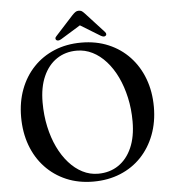

<svg xmlns="http://www.w3.org/2000/svg" viewBox="-59 -938 905 1008"><g transform="rotate(-5 393.0 -434.0)"><path d="M391.5 -715.5Q470.5 -715.5 534.8 -688.2Q599 -661 645.5 -611.5Q692 -562 717.2 -494.5Q742.5 -427 742.5 -346Q742.5 -266.5 717.2 -200Q692 -133.5 645.8 -84.8Q599.5 -36 535 -9.5Q470.5 17 392.5 17Q314.5 17 250.5 -10.2Q186.5 -37.5 140 -87Q93.5 -136.5 68.5 -204.2Q43.5 -272 43.5 -353.5Q43.5 -433 68.5 -499.2Q93.5 -565.5 139.8 -614Q186 -662.5 250 -689Q314 -715.5 391.5 -715.5ZM624.5 -280Q624.5 -346.5 611.2 -406Q598 -465.5 574.5 -514.8Q551 -564 518.5 -600.2Q486 -636.5 447 -656Q408 -675.5 364.5 -675.5Q304.5 -675.5 259 -645Q213.5 -614.5 188 -557.2Q162.5 -500 162.5 -419.5Q162.5 -352.5 175.5 -292.5Q188.5 -232.5 212 -183.2Q235.5 -134 267.8 -97.8Q300 -61.5 338.8 -41.8Q377.5 -22 421 -22Q482 -22 527.8 -52.8Q573.5 -83.5 599 -141.2Q624.5 -199 624.5 -280ZM412.5 -818.5H373L498 -742Q514 -733 522.5 -740Q526.5 -742.5 526.8 -748.2Q527 -754 521 -760.5L426.5 -863.5Q418 -873 411 -878.2Q404 -883.5 393 -883.5Q383 -883.5 375.5 -878.2Q368 -873 359 -863.5L265 -760.5Q258.5 -754 259 -748.2Q259.5 -742.5 263 -740Q272 -733 288 -742Z"/></g></svg>

Font: Fraunces 36pt
Style: Regular
Weight: 400
Version: Version 1.000;[b76b70a41]